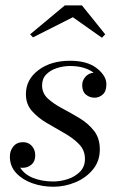

<svg xmlns="http://www.w3.org/2000/svg" viewBox="-20 -700 452 730"><path d="M257 -634.5 105.5 -558 94.5 -569.5 226.5 -679.5H291.5L380 -569.5L367.5 -556.5ZM359.5 -132Q359.5 -87.5 333.5 -55.8Q307.5 -24 267 -7Q226.5 10 183 10Q141 10 103.2 -3.2Q65.5 -16.5 41.5 -42.2Q17.5 -68 17.5 -105Q17.5 -127 30.8 -143.2Q44 -159.5 67.5 -159.5Q88 -159.5 101 -145.2Q114 -131 114 -109Q114 -86 99.5 -74Q85 -62 66 -62Q61.5 -62 57 -62.5Q73 -36.5 106.5 -23.2Q140 -10 182.5 -10Q210.5 -10 238.2 -19.2Q266 -28.5 284.5 -47.5Q303 -66.5 303 -96Q303 -129 280.2 -152.2Q257.5 -175.5 224 -194.2Q190.5 -213 157.2 -232.8Q124 -252.5 101.2 -278.2Q78.5 -304 78.5 -342Q78.5 -397.5 125.8 -433.2Q173 -469 246.5 -469Q312.5 -469 348.5 -440.2Q384.5 -411.5 384.5 -380Q384.5 -353 370.8 -340.8Q357 -328.5 339.5 -328.5Q321 -328.5 306.8 -340.2Q292.5 -352 292.5 -376.5Q292.5 -394 304.8 -408Q317 -422 336 -423.5Q321.5 -435 298.8 -442Q276 -449 246.5 -449Q221 -449 196.5 -441.2Q172 -433.5 156 -417.2Q140 -401 140 -375.5Q140 -345.5 162 -325.2Q184 -305 216.8 -287.8Q249.5 -270.5 282.2 -250.8Q315 -231 337.2 -203Q359.5 -175 359.5 -132Z"/></svg>

Font: Bodoni* 11pt
Style: Italic
Weight: 400
Italic angle: -13°
Version: Version 2.3